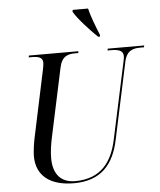

<svg xmlns="http://www.w3.org/2000/svg" viewBox="-62 -997 881 1060"><g transform="rotate(-5 378.5 -467.0)"><path d="M508 -784H518L519 -793C501 -837 476 -900 466 -944H381L379 -934C401 -895 463 -827 508 -784ZM305 10C455 10 527 -74 555 -210L645 -631C658 -696 695 -704 737 -704H755L757 -714H555L553 -704H570C611 -704 640 -698 640 -665C640 -658 638 -644 635 -633L545 -214C520 -93 459 -1 312 -1C235 -1 191 -49 191 -139C191 -173 197 -215 205 -252L286 -631C299 -695 333 -704 374 -704H391L392 -714H118L116 -704H131C169 -704 194 -698 194 -668C194 -661 192 -646 189 -632L109 -255C103 -226 97 -182 97 -158C97 -51 171 10 305 10Z"/></g></svg>

Font: Noto Serif Display SemiCondensed
Style: Italic
Weight: 400
Width: 4
Italic angle: -12°
Designer: Monotype Design Team
Foundry: Monotype Imaging Inc.
Version: Version 2.009